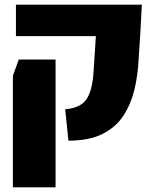

<svg xmlns="http://www.w3.org/2000/svg" viewBox="-20 -599 653 819"><path d="M272 1 258 -133Q322 -138 348 -174.5Q374 -211 379 -292L389 -445H48V-579H585L579 -465L571 -342Q568 -278 553.5 -217Q539 -156 507 -106.5Q475 -57 418 -28Q361 1 272 1ZM35 200V-276L60 -345H217V200Z"/></svg>

Font: Assistant ExtraBold
Style: Regular
Weight: 800
Designer: Hebrew By Ben Nathan, Latin by Paul Hunt
Version: Version 3.000